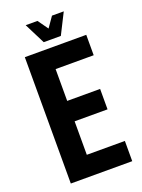

<svg xmlns="http://www.w3.org/2000/svg" viewBox="-157 -910 727 981"><g transform="rotate(-20 207.0 -419.5)"><path d="M169 -726 112 -839H176L216 -783L255 -839H319L262 -726ZM386 -576H179V-403H358V-292H179V-110H386V0H52V-687H386Z"/></g></svg>

Font: Khand ExtraBold
Style: Regular
Weight: 800
Designer: Sanchit Sawaria and Jyotish Sonowal (Devanagari), Satya Rajpurohit (Latin)
Foundry: Indian Type Foundry
Version: Version 2.000;PS 1.0;hotconv 1.0.79;makeotf.lib2.5.61930